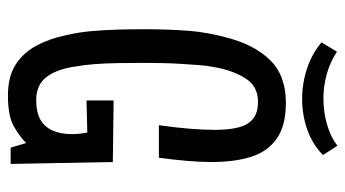

<svg xmlns="http://www.w3.org/2000/svg" viewBox="-218 -666 891 496"><g transform="rotate(90 228.0 -418.5)"><path d="M56 -346Q56 -375 57 -404Q58 -433 60 -459Q62 -485 66.5 -509.5Q71 -534 77 -556Q95 -628 135 -669.5Q175 -711 246 -711Q305 -711 338.5 -687.5Q372 -664 385.5 -621.5Q399 -579 399 -520Q399 -489 396 -454.5Q393 -420 388 -383H304Q310 -426 313 -462Q316 -498 316 -527Q316 -564 309.5 -589Q303 -614 287 -626.5Q271 -639 243 -639Q204 -639 183.5 -607.5Q163 -576 154 -527Q150 -507 148.5 -485Q147 -463 145.5 -440Q144 -417 143.5 -393.5Q143 -370 143 -346Q143 -310 143.5 -278Q144 -246 146 -219Q148 -192 152 -169Q159 -119 179.5 -92.5Q200 -66 239 -66Q270 -66 289 -76.5Q308 -87 317.5 -108Q327 -129 327 -158Q327 -167 326 -177Q325 -187 323 -198L240 -196V-266L399 -264L404 0H362L350 -40Q332 -22 305.5 -7.5Q279 7 227 7Q179 7 148 -12.5Q117 -32 98.5 -66.5Q80 -101 71 -145Q64 -175 61 -208Q58 -241 57 -275.5Q56 -310 56 -346ZM236 -753Q196 -753 158 -765.5Q120 -778 90 -803L114 -843Q141 -825 172.5 -816.5Q204 -808 235 -808Q269 -808 301 -817Q333 -826 357 -844L381 -807Q354 -780 316 -766.5Q278 -753 236 -753Z"/></g></svg>

Font: Truculenta Medium
Style: Regular
Weight: 500
Version: Version 1.002